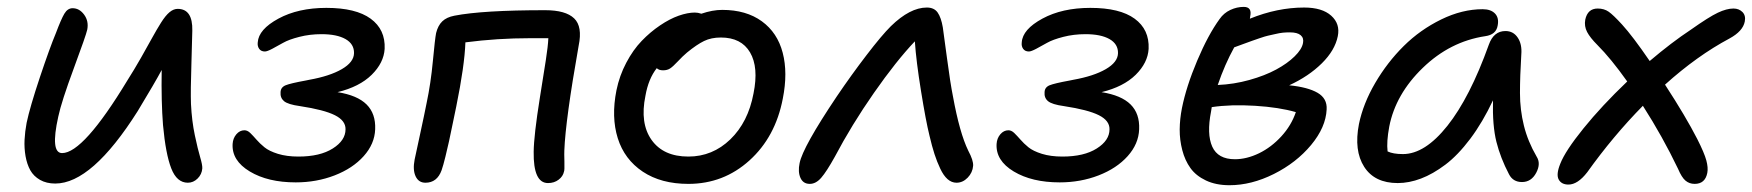

<svg xmlns="http://www.w3.org/2000/svg" viewBox="-20 -527 5137 563"><path d="M142.1 11.2Q116.2 11.2 97.4 0.5Q78.6 -10.3 68.8 -27.8Q59.1 -45.4 54.9 -69.1Q50.8 -92.8 52 -116.9Q53.2 -141.1 58.1 -167Q67.9 -213.4 96.9 -300.3Q126 -387.2 144 -430.2Q159.2 -470.7 168.7 -486.8Q178.2 -502.9 192.9 -502.9Q212.9 -502.9 226.8 -483.9Q240.7 -464.8 235.8 -439.9Q232.4 -423.8 196.3 -326.4Q160.2 -229 150.9 -185.1Q127 -78.1 162.1 -78.1Q224.6 -78.1 354 -292Q373 -321.8 393.6 -357.9Q414.1 -394 426.5 -416.7Q439 -439.5 452.1 -460.4Q465.3 -481.4 477.1 -491.2Q488.8 -501 501 -501Q545.4 -501 543.9 -437Q543.9 -421.9 541.3 -341.3Q538.6 -260.7 540 -222.2Q542.5 -171.9 551.3 -130.4Q560.1 -88.9 566.9 -66.2Q573.7 -43.5 573.2 -33.2Q571.8 -15.6 559.3 -3.4Q546.9 8.8 530.8 8.8Q498.5 8.8 482.2 -33.2Q465.8 -75.2 458 -160.2Q452.6 -228.5 454.1 -321.8Q434.6 -285.2 383.8 -201.2Q249.5 11.2 142.1 11.2Z M847.2 7.8Q765.6 7.8 712.4 -24.2Q659.2 -56.2 662.1 -105Q663.1 -121.6 673.1 -133.3Q683.1 -145 696.8 -145Q705.6 -145 713.9 -137Q722.2 -128.9 731.9 -117.7Q741.7 -106.4 755.4 -95.2Q769 -84 794.9 -75.9Q820.8 -67.9 855 -67.9Q918.5 -67.9 955.8 -91.6Q993.2 -115.2 993.2 -147.9Q993.7 -173.3 961.9 -189.2Q930.2 -205.1 859.9 -215.8Q824.2 -220.7 812.7 -230.5Q801.3 -240.2 802.7 -256.8Q803.2 -271 817.4 -276.9Q831.5 -282.7 877 -291Q883.3 -292.5 886.7 -293Q946.8 -303.7 982.2 -324.2Q1017.6 -344.7 1018.1 -371.1Q1018.6 -397.9 993.2 -412.4Q967.8 -426.8 922.9 -426.8Q888.2 -426.8 857.7 -418.9Q827.1 -411.1 810.1 -401.4Q793 -391.6 778.1 -383.8Q763.2 -376 756.8 -376Q745.6 -376 740 -383.8Q734.4 -391.6 735.8 -402.8Q738.3 -440.9 796.4 -472.4Q854.5 -503.9 937 -503.9Q1023.4 -503.9 1066.9 -472.2Q1110.4 -440.4 1107.9 -383.8Q1105.5 -342.8 1069.8 -307.6Q1034.2 -272.5 969.7 -256.8Q1027.8 -247.6 1054.9 -220.7Q1082 -193.8 1080.1 -147.9Q1078.6 -105 1046.4 -69.1Q1014.2 -33.2 961.2 -12.7Q908.2 7.8 847.2 7.8Z M1586.9 9.8Q1543.5 9.8 1544.9 -82Q1545.4 -129.9 1563 -240.2Q1580.6 -350.6 1580.6 -351.1Q1586.9 -391.6 1587.9 -415H1534.7Q1438.5 -415 1344.7 -402.8Q1342.3 -334.5 1317.9 -214.8Q1315.9 -205.1 1308.3 -168.5Q1300.8 -131.8 1296.6 -112.5Q1292.5 -93.3 1286.1 -67.6Q1279.8 -42 1274.9 -27.8Q1261.7 8.8 1227.5 8.8Q1207.5 8.8 1198.7 -10Q1189.9 -28.8 1195.8 -59.1Q1196.8 -63.5 1210.9 -129.2Q1225.1 -194.8 1231 -225.1Q1243.2 -282.7 1249.3 -347.9Q1255.4 -413.1 1258.8 -430.2Q1264.2 -452.1 1276.9 -464.4Q1289.6 -476.6 1312.5 -481Q1395.5 -497.1 1578.6 -497.1Q1638.7 -497.1 1663.6 -473.1Q1688.5 -449.2 1676.8 -393.1Q1638.2 -175.3 1634.8 -85.9Q1634.3 -78.6 1635 -53Q1635.7 -27.3 1633.8 -23.9Q1630.9 -9.8 1617.9 0Q1605 9.8 1586.9 9.8Z M1998.5 12.2Q1918.5 12.2 1864.7 -23.7Q1811 -59.6 1791.5 -121.6Q1772 -183.6 1787.6 -262.2Q1796.4 -305.2 1816.4 -343Q1836.4 -380.9 1861.6 -407Q1886.7 -433.1 1915.3 -452.4Q1943.8 -471.7 1970.2 -481Q1996.6 -490.2 2017.6 -490.2Q2026.4 -490.2 2036.6 -486.8Q2069.3 -498 2097.7 -498Q2168 -498 2213.9 -464.6Q2259.8 -431.2 2275.1 -372.3Q2290.5 -313.5 2275.4 -237.8Q2253.9 -125.5 2177.7 -56.6Q2101.6 12.2 1998.5 12.2ZM1872.6 -246.1Q1856 -165.5 1890.6 -116.7Q1925.3 -67.9 1998.5 -67.9Q2069.3 -67.9 2121.6 -118.4Q2173.8 -168.9 2189.5 -252.9Q2205.1 -329.6 2179.4 -373.3Q2153.8 -417 2093.8 -417Q2065.4 -417 2044.4 -406.7Q2023.4 -396.5 1994.6 -373Q1981.9 -362.3 1967.5 -346.9Q1953.1 -331.5 1944.8 -326.2Q1936.5 -320.8 1924.3 -320.8Q1912.1 -320.8 1905.8 -327.1Q1881.3 -295.9 1872.6 -246.1Z M2354.5 12.2Q2335 12.2 2327.1 -5.6Q2319.3 -23.4 2324.7 -48.8Q2334 -95.7 2433.6 -244.1Q2476.6 -307.6 2520.8 -365.2Q2564.9 -422.9 2592.3 -450.2Q2648.4 -504.9 2697.8 -504.9Q2719.2 -504.9 2729.5 -490.2Q2739.7 -475.6 2744.6 -446.8Q2747.1 -431.2 2756.8 -356.9Q2766.6 -282.7 2774.4 -244.1Q2793.9 -137.2 2819.3 -85Q2834.5 -56.6 2833.5 -41Q2832 -21 2817.6 -6.1Q2803.2 8.8 2784.7 8.8Q2770.5 8.8 2758.5 -1.7Q2746.6 -12.2 2737.1 -32.5Q2727.5 -52.7 2720.2 -75.2Q2712.9 -97.7 2705.6 -128.9Q2694.8 -172.4 2680.7 -260Q2666.5 -347.7 2662.6 -405.8Q2607.9 -348.1 2542.5 -254.4Q2477.1 -160.6 2427.7 -66.9Q2403.8 -23.9 2388.2 -5.9Q2372.6 12.2 2354.5 12.2Z M3087.4 7.8Q3005.9 7.8 2952.6 -24.2Q2899.4 -56.2 2902.3 -105Q2903.3 -121.6 2913.3 -133.3Q2923.3 -145 2937 -145Q2945.8 -145 2954.1 -137Q2962.4 -128.9 2972.2 -117.7Q2981.9 -106.4 2995.6 -95.2Q3009.3 -84 3035.2 -75.9Q3061 -67.9 3095.2 -67.9Q3158.7 -67.9 3196 -91.6Q3233.4 -115.2 3233.4 -147.9Q3233.9 -173.3 3202.1 -189.2Q3170.4 -205.1 3100.1 -215.8Q3064.5 -220.7 3053 -230.5Q3041.5 -240.2 3043 -256.8Q3043.5 -271 3057.6 -276.9Q3071.8 -282.7 3117.2 -291Q3123.5 -292.5 3127 -293Q3187 -303.7 3222.4 -324.2Q3257.8 -344.7 3258.3 -371.1Q3258.8 -397.9 3233.4 -412.4Q3208 -426.8 3163.1 -426.8Q3128.4 -426.8 3097.9 -418.9Q3067.4 -411.1 3050.3 -401.4Q3033.2 -391.6 3018.3 -383.8Q3003.4 -376 2997.1 -376Q2985.8 -376 2980.2 -383.8Q2974.6 -391.6 2976.1 -402.8Q2978.5 -440.9 3036.6 -472.4Q3094.7 -503.9 3177.2 -503.9Q3263.7 -503.9 3307.1 -472.2Q3350.6 -440.4 3348.1 -383.8Q3345.7 -342.8 3310.1 -307.6Q3274.4 -272.5 3210 -256.8Q3268.1 -247.6 3295.2 -220.7Q3322.3 -193.8 3320.3 -147.9Q3318.8 -105 3286.6 -69.1Q3254.4 -33.2 3201.4 -12.7Q3148.4 7.8 3087.4 7.8Z M3585 16.1Q3545.4 16.1 3516.1 2.2Q3486.8 -11.7 3470.7 -34.2Q3454.6 -56.6 3446.8 -86.7Q3439 -116.7 3439.2 -147.5Q3439.5 -178.2 3445.8 -210Q3458.5 -273.4 3490.5 -349.1Q3522.5 -424.8 3556.2 -471.2Q3568.4 -488.8 3587.6 -497.8Q3606.9 -506.8 3627 -506.8Q3651.9 -506.8 3646 -479Q3646 -478 3645.5 -475.6Q3645 -473.1 3645 -472.2Q3725.6 -504.9 3804.2 -504.9Q3856.9 -504.9 3883.5 -481Q3910.2 -457 3902.8 -420.9Q3894.5 -379.4 3856 -341.3Q3817.4 -303.2 3760.3 -276.9Q3814.9 -271.5 3843.5 -254.9Q3872.1 -238.3 3870.1 -206.1Q3867.7 -153.8 3824.5 -101.8Q3781.2 -49.8 3715.3 -16.8Q3649.4 16.1 3585 16.1ZM3762.2 -432.1Q3752 -432.1 3741.9 -431.2Q3731.9 -430.2 3718.8 -427Q3705.6 -423.8 3698.2 -422.4Q3690.9 -420.9 3673.6 -415Q3656.2 -409.2 3651.1 -407.2Q3646 -405.3 3624.5 -397.5Q3603 -389.6 3599.1 -388.2Q3571.3 -337.9 3550.8 -277.8Q3598.1 -279.8 3643.6 -292.5Q3689 -305.2 3721.9 -323Q3754.9 -340.8 3776.1 -361.6Q3797.4 -382.3 3800.8 -400.9Q3803.7 -415.5 3793.9 -423.8Q3784.2 -432.1 3762.2 -432.1ZM3531.2 -200.2Q3518.1 -133.8 3534.7 -96.9Q3551.3 -60.1 3601.1 -60.1Q3635.7 -60.1 3671.9 -77.6Q3708 -95.2 3737.3 -127.2Q3766.6 -159.2 3779.8 -198.2Q3731 -212.4 3660.2 -216.8Q3589.4 -221.2 3533.2 -212.9Q3532.7 -210.9 3532.2 -206.5Q3531.7 -202.1 3531.2 -200.2Z M4078.6 9.8Q4010.7 9.8 3980.2 -37.8Q3949.7 -85.4 3964.8 -163.1Q3977.1 -223.1 4012.5 -283.7Q4047.9 -344.2 4096.2 -392.1Q4144.5 -439.9 4206.1 -470Q4267.6 -500 4327.6 -500Q4351.6 -500 4363.8 -487.3Q4376 -474.6 4371.6 -452.1Q4367.2 -425.3 4335 -420.9Q4231.9 -405.3 4152.1 -328.1Q4072.3 -251 4053.7 -155.8Q4045.4 -111.3 4048.8 -83Q4064.9 -75.2 4093.8 -75.2Q4158.2 -75.2 4224.1 -158Q4290 -240.7 4345.7 -396Q4359.9 -436 4394.5 -436Q4417.5 -436 4430.4 -416.7Q4443.4 -397.5 4440.9 -367.2Q4437 -303.2 4437 -254.2Q4437 -205.1 4448.5 -158.7Q4460 -112.3 4485.8 -67.9Q4499 -47.4 4484.6 -20.3Q4470.2 6.8 4442.9 6.8Q4416.5 6.8 4404.8 -16.1Q4379.9 -63.5 4367.9 -111.1Q4356 -158.7 4357.9 -232.9Q4327.6 -168.5 4291.3 -120.1Q4254.9 -71.8 4218.3 -44.2Q4181.6 -16.6 4146.7 -3.4Q4111.8 9.8 4078.6 9.8Z M4579.1 14.2Q4558.6 14.2 4550.5 -0.7Q4542.5 -15.6 4555.2 -46.9Q4569.8 -84.5 4623.3 -150.6Q4676.8 -216.8 4751.5 -288.1Q4703.6 -355.5 4664.1 -395Q4642.6 -416.5 4633.8 -433.3Q4625 -450.2 4628.4 -469.2Q4635.3 -502 4665 -502Q4683.6 -502 4697 -492.7Q4710.4 -483.4 4736.3 -455.1Q4767.6 -420.9 4817.4 -348.1Q4881.8 -402.8 4938 -439.9Q4991.2 -477.5 5017.1 -489.7Q5043 -502 5063 -502Q5079.1 -502 5089.4 -491.7Q5099.6 -481.4 5096.2 -463.9Q5090.8 -435.5 5051.3 -414.1Q4956.1 -363.3 4862.3 -278.8Q4923.3 -185.1 4957 -119.1Q4977.5 -78.6 4983.4 -56.9Q4989.3 -35.2 4986.3 -20Q4980 12.2 4949.2 12.2Q4933.6 12.2 4922.4 2.7Q4911.1 -6.8 4900.4 -32.2Q4855.5 -126 4797.4 -216.8Q4710.4 -128.4 4634.3 -22Q4606.4 14.2 4579.1 14.2Z"/></svg>

Font: Shantell Sans Normal
Style: Italic
Weight: 400
Italic angle: -11.31°
Designer: Stephen Nixon, Anya Danilova, Shantell Martin
Foundry: Arrow Type
Version: Version 1.006;[559af2be0]